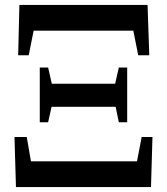

<svg xmlns="http://www.w3.org/2000/svg" viewBox="-20 -762 680 782"><path d="M595 0 601 -204H557L538 -105H106L89 -204H39L45 0ZM176 -264 190 -327H451L464 -264H498V-487H464L449 -421H191L176 -487H142V-264ZM97 -537 117 -637H523L543 -537H588L581 -742H59L54 -537Z"/></svg>

Font: AllPunType Bold
Style: Regular
Weight: 700
Version: 1.0